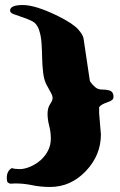

<svg xmlns="http://www.w3.org/2000/svg" viewBox="-20 -730 476 763"><path d="M40 -1 21 0Q11 -3 9 -8Q7 -13 7 -23Q7 -51 27 -62Q39 -58 58.5 -58Q78 -58 101 -68Q124 -78 142 -94Q182 -131 182 -179Q182 -205 175.5 -230Q169 -255 169 -278Q169 -301 179 -316Q189 -331 189 -340Q189 -350 182 -362L165 -393Q155 -412 151.5 -441Q148 -470 147.5 -499.5Q147 -529 145 -559Q143 -589 134.5 -613Q126 -637 107.5 -646Q89 -655 69.5 -661.5Q50 -668 35 -673.5Q20 -679 20 -688Q20 -710 71 -710Q121 -710 211 -666Q269 -637 289.5 -614.5Q310 -592 312 -577L337 -409Q337 -407 345 -397Q359 -381 368 -377.5Q377 -374 387 -374Q398 -374 408 -372Q431 -369 431 -346Q431 -336 424 -331.5Q417 -327 408 -324Q381 -315 374 -304V-279L381 -196Q381 -113 321 -50Q261 13 179 13Q141 13 108 6Q75 -1 40 -1Z"/></svg>

Font: Miltonian Tattoo
Style: Regular
Weight: 400
Designer: Pablo Impallari
Foundry: Pablo Impallari
Version: Version 1.008